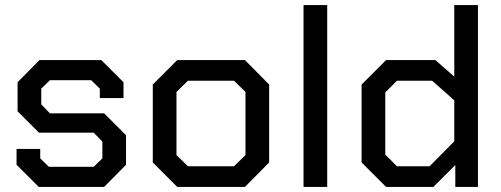

<svg xmlns="http://www.w3.org/2000/svg" viewBox="-20 -734 1967 754"><path d="M45 -87V-149H138V-112L172 -79H348L382 -112V-178L348 -213H133L49 -297V-411L135 -498H378L465 -411V-349H372V-386L338 -419H176L142 -386V-324L176 -289H389L475 -203V-87L389 0H132Z M580 -96V-402L676 -498H942L1037 -402V-96L942 0H676ZM899 -81 944 -125V-373L899 -417H718L673 -373V-125L718 -81Z M1172 -714H1265V0H1172Z M1400 -96V-402L1496 -498H1690L1764 -433V-714H1857V0H1768V-86L1682 0H1496ZM1667 -81 1764 -179V-340L1677 -417H1539L1493 -371V-127L1539 -81Z"/></svg>

Font: Chakra Petch Medium
Style: Regular
Weight: 500
Designer: Katatrad Aksorn Co.,Ltd.
Foundry: Cadson Demak Co.,Ltd.
Version: Version 1.000; ttfautohint (v1.6)